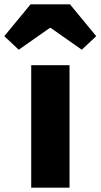

<svg xmlns="http://www.w3.org/2000/svg" viewBox="-73 -872 467 892"><path d="M72 0H250V-569H72ZM-53 -704 14 -641 158 -742H163L307 -641L374 -704L252 -852H69Z"/></svg>

Font: Noto Sans KR Black
Style: Regular
Weight: 900
Designer: Ryoko NISHIZUKA 西塚涼子 (kana, bopomofo & ideographs); Paul D. Hunt (Latin, Greek & Cyrillic); Sandoll Communications 산돌커뮤니
Foundry: Adobe
Version: Version 2.004;hotconv 1.0.118;makeotfexe 2.5.65603